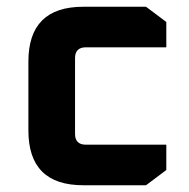

<svg xmlns="http://www.w3.org/2000/svg" viewBox="-20 -548 558 568"><path d="M64 -162V-366Q64 -528 226 -528H412L472 -483V-408H234Q202 -408 202 -376V-152Q202 -120 234 -120H472V-45L412 0H226Q64 0 64 -162Z"/></svg>

Font: Oxanium ExtraLight
Style: Bold
Weight: 700
Version: Version 2.000